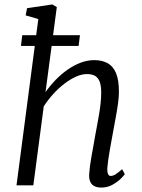

<svg xmlns="http://www.w3.org/2000/svg" viewBox="-20 -837 640 867"><path d="M437.5 10Q419.5 10 407 4Q394.5 -2 388.2 -14.8Q382 -27.5 382.5 -48.5Q383.5 -65 386.2 -86.5Q389 -108 393.2 -131.5Q397.5 -155 401.8 -178.5Q406 -202 409.5 -223Q413.5 -245 418.2 -269.5Q423 -294 427.2 -319.8Q431.5 -345.5 434.2 -370.5Q437 -395.5 437 -417.5Q437 -450.5 429.8 -468.8Q422.5 -487 408.5 -494.8Q394.5 -502.5 372.5 -502.5Q349.5 -502.5 323.5 -491Q297.5 -479.5 270.8 -459Q244 -438.5 220 -412Q196 -385.5 177.5 -356.5L130.5 0H54.5L153 -751L96 -767.5L102 -800L216.5 -817L236.5 -805L185.5 -421Q205.5 -449.5 230.8 -475.8Q256 -502 284.5 -522Q313 -542 343.8 -553.8Q374.5 -565.5 406 -565.5Q440.5 -565.5 465.5 -552Q490.5 -538.5 503.8 -507.2Q517 -476 517 -422.5Q517 -399.5 512.8 -368.8Q508.5 -338 502.5 -305.8Q496.5 -273.5 491.5 -246Q488 -227 484 -205Q480 -183 476 -160.5Q472 -138 469 -116.8Q466 -95.5 464.5 -77.5Q464 -60.5 467.8 -51.5Q471.5 -42.5 479.5 -42.5Q490.5 -42.5 502.2 -50Q514 -57.5 531.5 -73L543.5 -50.5Q539.5 -44 524.8 -29.5Q510 -15 487.5 -2.5Q465 10 437.5 10ZM80.5 -678H341L335 -629.5H74.5Z"/></svg>

Font: Merriweather 24pt Light
Style: Italic
Weight: 300
Italic angle: -7.8°
Version: Version 2.101